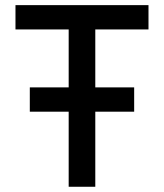

<svg xmlns="http://www.w3.org/2000/svg" viewBox="-20 -713 626 733"><path d="M93.8 -286.6H242.2V0H343.8V-286.6H492.2V-379.4H343.8V-600.6H546.9V-693.4H39.1V-600.6H242.2V-379.4H93.8Z"/></svg>

Font: Cascadia Code PL
Style: Regular
Weight: 400
Monospace: yes
Designer: Aaron Bell
Foundry: Saja Typeworks
Version: Version 2404.023